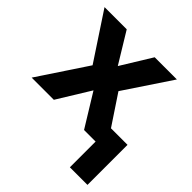

<svg xmlns="http://www.w3.org/2000/svg" viewBox="-197 -692 1034 1034"><g transform="rotate(45 320.0 -175.0)"><path d="M492 196V0H404L289 -187L174 0H5L190 -279L14 -546H183L289 -372L396 -546H565L387 -279L500 -109H626V196Z"/></g></svg>

Font: Noto Sans IKEA
Style: Bold
Weight: 600
Designer: Monotype Design Team
Foundry: Monotype Imaging Inc.
Version: Version 2.001